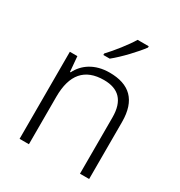

<svg xmlns="http://www.w3.org/2000/svg" viewBox="-179 -891 954 1016"><g transform="rotate(30 298.0 -383.0)"><path d="M435 -758V-766H367C341 -722 287 -654 250 -615V-606H289C339 -646 405 -717 435 -758ZM326 -542C236 -542 175 -499 146 -440H142L134 -532H88V0H145V-290C145 -425 203 -493 320 -493C409 -493 457 -446 457 -344V0H513V-348C513 -482 447 -542 326 -542Z"/></g></svg>

Font: Noto Sans Khmer UI Light
Style: Regular
Weight: 300
Designer: Danh Hong and the Monotype Design Team
Foundry: Monotype Imaging Inc.
Version: Version 2.002